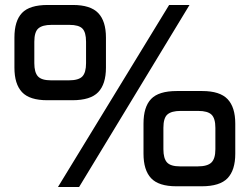

<svg xmlns="http://www.w3.org/2000/svg" viewBox="-20 -752 1002 772"><path d="M38 -480V-601Q38 -668 68.5 -700Q99 -732 172 -732H273Q344 -732 375 -699.5Q406 -667 406 -601V-480Q406 -414 375 -381.5Q344 -349 271 -349H170Q99 -349 68.5 -381.5Q38 -414 38 -480ZM660 -732H742L298 0H213ZM257 -429Q296 -429 311 -444.5Q326 -460 326 -498V-584Q326 -622 311.5 -637Q297 -652 259 -652H187Q151 -652 134.5 -638Q118 -624 118 -584V-498Q118 -461 132.5 -445Q147 -429 185 -429ZM557 -134V-255Q557 -322 587.5 -354Q618 -386 691 -386H793Q864 -386 895 -353.5Q926 -321 926 -255V-134Q926 -68 895 -35.5Q864 -3 791 -3H689Q618 -3 587.5 -35.5Q557 -68 557 -134ZM775 -83Q814 -83 830 -98.5Q846 -114 846 -152V-238Q846 -276 830.5 -291Q815 -306 777 -306H706Q670 -306 653.5 -292Q637 -278 637 -238V-152Q637 -115 651.5 -99Q666 -83 704 -83Z"/></svg>

Font: Exo SemiBold
Style: Regular
Weight: 600
Designer: Natanael Gama
Foundry: Natanael Gama
Version: Version 1.500